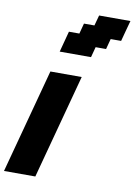

<svg xmlns="http://www.w3.org/2000/svg" viewBox="-106 -1066 792 1132"><g transform="rotate(10 290.5 -500.0)"><path d="M0 0H187.5Q215.3 -104 271.2 -312.3Q327.1 -520.5 355 -625H167.5Q139.6 -520.5 83.7 -312.3Q27.8 -104 0 0ZM201.2 -750H388.7L405.3 -812.5H467.8L484.4 -875H546.9Q552.2 -895.5 563.5 -937.3Q574.7 -979 580.6 -1000H393.1L376 -937.5H313.5L296.9 -875H234.4Q229 -854 217.8 -812.5Q206.5 -771 201.2 -750Z"/></g></svg>

Font: Faithful 32x
Style: SemiboldOblique
Weight: 400
Foundry: Faithful Resource Pack
Version: Version 1.0; January 27, 2023